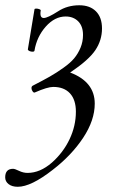

<svg xmlns="http://www.w3.org/2000/svg" viewBox="-57 -445 443 736"><path d="M11.2 271Q-11.2 271 -24.2 260.7Q-37.1 250.5 -37.1 234.9Q-37.1 202.1 -6.8 202.1Q0 202.1 16.1 210Q32.2 217.8 48.8 217.8Q96.7 217.8 142.1 178.2Q185.5 139.6 209.7 88.6Q233.9 37.6 233.9 -17.1Q233.9 -62.5 211.2 -87.2Q188.5 -111.8 147 -111.8Q125 -111.8 77.1 -90.8Q72.8 -88.4 68.4 -94.2Q64 -100.1 63.7 -106.7Q63.5 -113.3 67.9 -116.2Q107.9 -136.7 133.3 -151.1Q158.7 -165.5 185.5 -184.6Q212.4 -203.6 227.3 -221.4Q242.2 -239.3 251.7 -262.2Q261.2 -285.2 261.2 -311Q261.2 -344.7 242.7 -363.3Q224.1 -381.8 194.8 -381.8Q152.8 -381.8 118.4 -343Q84 -304.2 75.2 -251Q74.7 -247.1 68.4 -246.8Q62 -246.6 55.9 -249.3Q49.8 -252 49.8 -255.9L75.2 -409.2Q75.7 -412.1 81.8 -412.1Q87.9 -412.1 93.8 -409.9Q99.6 -407.7 99.1 -404.8Q94.2 -376 110.8 -376Q125.5 -376 166 -401.9Q201.2 -424.8 247.1 -424.8Q287.6 -424.8 310.8 -401.6Q334 -378.4 334 -335.9Q334 -291 308.6 -252.9Q283.2 -214.8 211.9 -167Q306.2 -131.3 306.2 -47.9Q306.2 16.1 261.7 83.3Q217.3 150.4 145 206.1Q62 271 11.2 271Z"/></svg>

Font: Junicode SmCond Light
Style: Italic
Weight: 300
Width: 4
Italic angle: -11°
Designer: Peter S. Baker
Version: Version 2.206